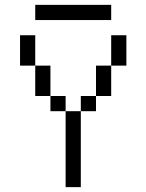

<svg xmlns="http://www.w3.org/2000/svg" viewBox="-20 -770 602 790"><path d="M62.5 -625V-500H125V-625ZM125 -375H187.5V-500H125ZM125 -687.5H437.5V-750H125ZM187.5 -312.5H250V-375H187.5ZM250 0H312.5V-312.5H250ZM312.5 -312.5H375V-375H312.5ZM375 -375H437.5V-500H375ZM437.5 -500H500V-625H437.5Z"/></svg>

Font: ChillMoonMono
Style: Regular
Weight: 400
Designer: Warren2060
Foundry: ChillType
Version: Version 1.000;Glyphs 3.1.1 (3135)